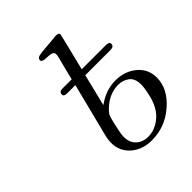

<svg xmlns="http://www.w3.org/2000/svg" viewBox="-183 -752 878 878"><g transform="rotate(-45 256.0 -313.5)"><path d="M149.9 -428.2Q149.9 -446.3 171.9 -445.8H231Q237.8 -475.6 246.3 -507.8Q254.9 -540 258.5 -554.4Q262.2 -568.8 262.2 -577.1Q262.2 -596.2 226.1 -596.2Q189.9 -596.2 189.9 -609.1Q189.9 -622.1 203.4 -626Q216.8 -629.9 270 -633.8Q297.9 -635.7 315.9 -638.2H324.2Q340.3 -638.2 339.8 -625Q339.8 -622.1 295.9 -445.8H450.2Q474.1 -445.8 474.1 -433.1Q474.1 -415 451.2 -415H288.1L250 -259.8Q306.2 -300.8 368.2 -300.8Q429.2 -300.8 470.7 -265.9Q512.2 -231 512.2 -175.8Q512.2 -105 446 -46.9Q379.9 11.2 293 11.2Q232.9 11.2 192.9 -23.4Q152.8 -58.1 152.8 -112.8Q152.8 -133.8 160.2 -162.1L224.1 -415H170.9Q149.9 -415 149.9 -428.2ZM212.9 -91.8Q212.9 -54.7 235.4 -33.4Q257.8 -12.2 293.9 -12.2Q324.7 -12.2 353.3 -28.6Q381.8 -44.9 399.9 -70.8Q419.9 -99.6 429.4 -140.4Q439 -181.2 439 -204.1Q439 -244.1 416 -261Q393.1 -277.8 363.8 -277.8Q300.8 -277.8 250 -224.1Q243.2 -216.3 240.5 -212.6Q237.8 -209 232.4 -190.9Q227.1 -172.9 219.2 -134.8Q212.9 -106.9 212.9 -91.8Z"/></g></svg>

Font: CMU Classical Serif
Style: Italic
Weight: 500
Italic angle: -14.04°
Version: Version 0.7.0